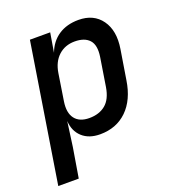

<svg xmlns="http://www.w3.org/2000/svg" viewBox="-134 -666 868 952"><g transform="rotate(-20 300.0 -190.0)"><path d="M11 180 127 -550H234L217 -448Q237 -502 280.5 -531Q324 -560 386 -560Q466 -560 507 -503Q548 -446 533 -353L508 -198Q493 -99 437 -44.5Q381 10 295 10Q236 10 201 -22Q166 -54 163 -108L145 23L119 180ZM272 -84Q324 -84 357.5 -111.5Q391 -139 401 -200L425 -351Q434 -411 409 -438.5Q384 -466 332 -466Q281 -466 246.5 -434.5Q212 -403 203 -346L181 -205Q172 -147 196 -115.5Q220 -84 272 -84Z"/></g></svg>

Font: JetBrains Mono NL SemiBold
Style: Italic
Weight: 600
Italic angle: -9°
Monospace: yes
Designer: Philipp Nurullin, Konstantin Bulenkov
Foundry: JetBrains
Version: Version 2.305; ttfautohint (v1.8.4.7-5d5b)